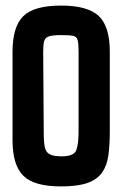

<svg xmlns="http://www.w3.org/2000/svg" viewBox="-20 -669 442 689"><path d="M199 0Q102 0 63.5 -38.5Q25 -77 25 -165V-484Q25 -573 63.5 -611Q102 -649 199 -649Q295 -649 334.5 -611.5Q374 -574 374 -484V-197Q374 -149 369 -112Q364 -75 346.5 -50Q329 -25 294 -12.5Q259 0 199 0ZM201 -108Q245 -108 253.5 -129.5Q262 -151 262 -197V-484Q262 -513 258.5 -525.5Q255 -538 242 -540.5Q229 -543 199 -543Q169 -543 155.5 -538.5Q142 -534 138.5 -521.5Q135 -509 135 -484L137 -192Q137 -158 141 -140Q145 -122 159 -115Q173 -108 201 -108Z"/></svg>

Font: New Amsterdam
Style: Regular
Weight: 400
Designer: Vladimir Nikolic
Foundry: Vladimir Nikolic
Version: Version 1.000; ttfautohint (v1.8.4.7-5d5b)